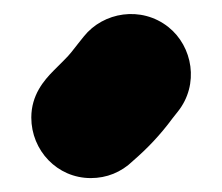

<svg xmlns="http://www.w3.org/2000/svg" viewBox="-20 -851 319 276"><path d="M110.5 -595C133.3 -595 154.2 -603.3 171 -619.6C191.6 -637.4 210.4 -657 227.9 -680.8L235.5 -690.4C266.9 -729.6 257 -784.3 222.1 -812.1C183.1 -843 128.5 -833.7 100.5 -798.6L92.5 -788.6C82.6 -776.3 82.4 -774.8 71.3 -763.7L57.3 -749.7C43.1 -735.4 25 -714.4 25 -682C25 -634.8 62.1 -595 110.5 -595Z"/></svg>

Font: Smoothie
Style: Bd
Weight: 700
Foundry: Cannot Into Space Fonts
Version: Version 0.8